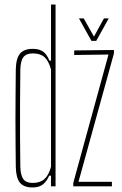

<svg xmlns="http://www.w3.org/2000/svg" viewBox="-20 -820 536 845"><path d="M123.5 5Q84.5 5 67.5 -16.2Q50.5 -37.5 49.5 -86Q49 -139.5 48.5 -190.5Q48 -241.5 48 -292.8Q48 -344 48.5 -398.8Q49 -453.5 49.5 -514Q50.5 -563 68 -584Q85.5 -605 124.5 -605Q152.5 -605 169.5 -593Q186.5 -581 197.5 -553H204.5V-800H224.5V0H204.5V-47H196.5Q185.5 -21.5 168.5 -8.2Q151.5 5 123.5 5ZM123.5 -15Q156.5 -15 175.2 -31.5Q194 -48 204.5 -86V-514Q194 -552.5 175.5 -568.8Q157 -585 124.5 -585Q96 -585 83.2 -568.8Q70.5 -552.5 69.5 -514Q68.5 -431.5 68.2 -360.8Q68 -290 68.2 -223.2Q68.5 -156.5 69.5 -86Q70.5 -48 82.8 -31.5Q95 -15 123.5 -15ZM302.5 0V-15L457.5 -580L306.5 -578V-598L481.5 -600V-585L325.5 -20H472.5V0ZM382.5 -640 327.5 -739H348.5L393.5 -659L437.5 -739H458.5L403.5 -640Z"/></svg>

Font: Big Shoulders Display Thin Thin
Style: Regular
Weight: 250
Version: Version 2.002